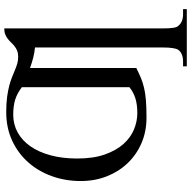

<svg xmlns="http://www.w3.org/2000/svg" viewBox="-17 -712 942 949"><g transform="rotate(-90 454.5 -237.0)"><path d="M498.5 -600.6Q483.4 -611.8 468.8 -619.9Q454.1 -627.9 438 -633.1Q421.9 -638.2 403.3 -640.6Q384.8 -643.1 362.3 -643.1Q314.5 -643.1 274.7 -621.1Q234.9 -599.1 206.3 -558.1Q177.7 -517.1 161.9 -458.5Q146 -399.9 146 -327.1Q146 -246.6 166 -190.2Q186 -133.8 218 -98.1Q250 -62.5 290 -46.1Q330.1 -29.8 370.1 -29.8Q413.1 -29.8 443.4 -39.3Q473.6 -48.8 498.5 -68.8ZM648.9 -618.7Q666.5 -618.7 679 -623.8Q691.4 -628.9 700.9 -636.5Q710.4 -644 719 -653.1Q727.5 -662.1 737.1 -669.7Q746.6 -677.2 759 -682.4Q771.5 -687.5 789.1 -687.5V97.2Q789.1 128.4 792 147.9Q794.9 167.5 803.2 174.3Q821.3 196.3 859.4 196.3H884.3V214.8H601.6V196.3H625.5Q646 196.3 661.1 189.9Q676.3 183.6 685.1 169.9Q689 162.1 691.9 144.3Q694.8 126.5 694.8 97.2V-535.6Q668.5 -538.1 644.8 -544.2Q621.1 -550.3 593.3 -560.1V-34.7Q566.9 -21.5 544.7 -12.2Q522.5 -2.9 496.1 3.4Q469.7 9.8 434.6 12.7Q399.4 15.6 347.2 15.6Q279.8 15.6 222.4 -9Q165 -33.7 123.3 -77.4Q81.5 -121.1 58.1 -180.4Q34.7 -239.7 34.7 -309.6Q34.7 -384.8 58.6 -451.7Q82.5 -518.6 127 -568.8Q171.4 -619.1 234.4 -648.4Q297.4 -677.7 376 -677.7Q418.9 -677.7 450.9 -673.3Q482.9 -668.9 507.3 -662.4Q531.7 -655.8 550.3 -648.2Q568.8 -640.6 584.7 -634Q600.6 -627.4 615.7 -623Q630.9 -618.7 648.9 -618.7Z"/></g></svg>

Font: Doulos SIL Eur
Style: Regular
Weight: 400
Designer: Walt Agee, Victor Gaultney, Peter Martin, Debbi Hosken, Becca Hirsbrunner
Foundry: SIL International
Version: Version 5.000